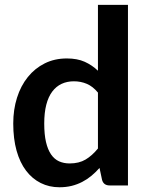

<svg xmlns="http://www.w3.org/2000/svg" viewBox="-20 -763 608 790"><path d="M431 0Q406.5 0 400 -22.5L389.5 -72Q373.5 -54 356 -39.5Q338.5 -25 318.2 -14.5Q298 -4 274.8 1.8Q251.5 7.5 224.5 7.5Q182.5 7.5 147.5 -10Q112.5 -27.5 87.2 -60.8Q62 -94 48.2 -143Q34.5 -192 34.5 -255Q34.5 -312 50 -361Q65.5 -410 94.5 -446Q123.5 -482 164 -502.2Q204.5 -522.5 255 -522.5Q298 -522.5 328.5 -508.8Q359 -495 383 -472V-743H506.5V0ZM266.5 -90.5Q305 -90.5 332 -106.5Q359 -122.5 383 -152V-382Q362 -407.5 337.2 -418Q312.5 -428.5 284 -428.5Q256 -428.5 233.5 -418Q211 -407.5 195 -386.2Q179 -365 170.5 -332.2Q162 -299.5 162 -255Q162 -210 169.2 -178.8Q176.5 -147.5 190 -127.8Q203.5 -108 223 -99.2Q242.5 -90.5 266.5 -90.5Z"/></svg>

Font: Lato
Style: Bold
Weight: 700
Designer: Lukasz Dziedzic
Foundry: tyPoland Lukasz Dziedzic
Version: Version 2.007; 2014-02-27